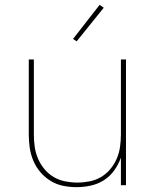

<svg xmlns="http://www.w3.org/2000/svg" viewBox="-20 -766 640 794"><path d="M297 8Q269 8 241.5 2.5Q214 -3 190 -17.5Q166 -32 147.5 -53.5Q129 -75 118 -101Q107 -127 103 -154.5Q99 -182 99 -210V-520H120V-210Q120 -185 123.5 -159.5Q127 -134 137 -110.5Q147 -87 163.5 -67Q180 -47 202 -34Q224 -21 249.5 -16Q275 -11 300 -11Q325 -11 350.5 -16Q376 -21 398 -34Q420 -47 436.5 -67Q453 -87 463 -110.5Q473 -134 476.5 -159.5Q480 -185 480 -210V-520H501V0H480V-114Q470 -86 452.5 -61.5Q435 -37 410 -21Q385 -5 355.5 1.5Q326 8 297 8ZM297 -595 282 -605 392 -746 409 -734Z"/></svg>

Font: Iosevka Thin Extended
Style: Regular
Weight: 100
Width: 7
Monospace: yes
Designer: Belleve Invis
Foundry: Belleve Invis
Version: Version 32.5.0; ttfautohint (v1.8.4)